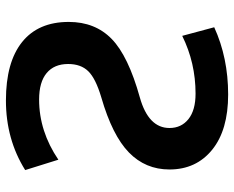

<svg xmlns="http://www.w3.org/2000/svg" viewBox="-91 -689 790 648"><g transform="rotate(90 304.0 -365.0)"><path d="M101 -585 72 -693Q175 -740 299 -740Q419 -740 485.5 -686Q552 -632 552 -542Q552 -461 494.5 -405Q437 -349 309 -312Q245 -293 220.5 -268Q196 -243 196 -200Q196 -153 226.5 -127.5Q257 -102 316 -102Q423 -102 519 -167L554 -55Q450 10 319 10Q190 10 122 -44.5Q54 -99 54 -202Q54 -291 111.5 -347Q169 -403 309 -442Q412 -471 412 -542Q412 -582 382 -606Q352 -630 296 -630Q192 -630 101 -585Z"/></g></svg>

Font: Mplus 1p Bold
Style: Bold
Weight: 700
Version: Version 1.061